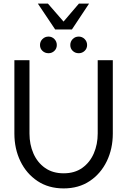

<svg xmlns="http://www.w3.org/2000/svg" viewBox="-20 -1035 708 1068"><path d="M334 13Q250 13 188.5 -28Q127 -69 93.5 -138.2Q60 -207.5 60 -292V-700H144V-292Q144 -231.5 166 -181.2Q188 -131 230.5 -101Q273 -71 334 -71Q395.5 -71 437.8 -101.2Q480 -131.5 501.8 -181.8Q523.5 -232 523.5 -292V-700H607.5V-292Q607.5 -207.5 574 -138.2Q540.5 -69 479.2 -28Q418 13 334 13ZM250 -739Q230 -739 216.2 -752Q202.5 -765 202.5 -784.5Q202.5 -804 216.2 -817.8Q230 -831.5 250 -831.5Q269 -831.5 282.5 -817.8Q296 -804 296 -784.5Q296 -765 282.5 -752Q269 -739 250 -739ZM418 -739Q398 -739 384.5 -752Q371 -765 371 -784.5Q371 -804 384.5 -817.8Q398 -831.5 418 -831.5Q437 -831.5 450.8 -817.8Q464.5 -804 464.5 -784.5Q464.5 -765 450.8 -752Q437 -739 418 -739ZM287 -871 190.5 -1015H246.5L333.5 -915L419 -1015H475.5L380 -871Z"/></svg>

Font: Urbanist Medium
Style: Regular
Weight: 500
Designer: Corey Hu
Foundry: Corey Hu
Version: Version 1.321; ttfautohint (v1.8.4.7-5d5b)